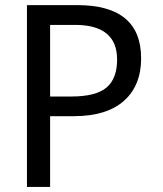

<svg xmlns="http://www.w3.org/2000/svg" viewBox="-20 -734 640 754"><path d="M176.8 -277.8V0H85.9V-713.9H283.2Q534.2 -713.9 534.2 -504.9Q534.2 -397.9 466.6 -337.9Q398.9 -277.8 270 -277.8ZM176.8 -355H259.8Q356.4 -355 398.2 -390.1Q439.9 -425.3 439.9 -500Q439.9 -636.2 274.9 -636.2H176.8Z"/></svg>

Font: Droid Sans Mono
Style: Regular
Weight: 400
Monospace: yes
Version: Version 1.00 build 112